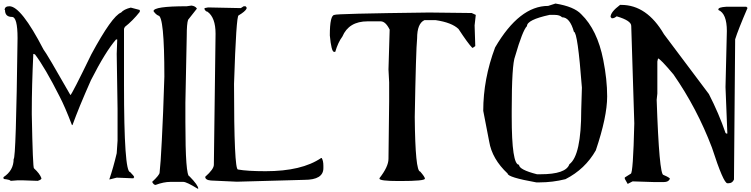

<svg xmlns="http://www.w3.org/2000/svg" viewBox="-20 -1035 4326 1106"><path d="M6.8 -977.5H8.8Q8.8 -937.5 48.8 -937.5Q81.1 -937.5 81.1 -815.4Q72.3 -119.1 58.6 -119.1Q58.6 -52.7 0 -14.6V-7.8L2.9 -3.9Q37.1 0 42 6.8L79.1 3.9H114.3L197.3 6.8Q218.8 0 218.8 -7.8Q210 -34.2 175.8 -65.4Q168.9 -65.4 163.1 -376V-393.6Q163.1 -540 171.9 -724.6L181.6 -721.7Q239.3 -645.5 323.2 -479.5Q353.5 -421.9 394.5 -314.5H397.5Q416 -365.2 441.4 -427.7Q469.7 -496.1 503.9 -573.2Q587.9 -738.3 648.4 -807.6H655.3L652.3 -724.6L657.2 -408.2V-224.6L652.3 -152.3Q632.8 -69.3 610.4 -3.9V-1L652.3 -11.7L748 -7.8L752.9 -14.6Q752.9 -20.5 729.5 -43.9Q694.3 -43.9 694.3 -548.8V-869.1L699.2 -879.9Q745.1 -916 785.2 -966.8V-977.5L733.4 -991.2Q693.4 -981.4 677.7 -962.9Q625 -942.4 505.9 -721.7Q394.5 -492.2 385.7 -487.3Q249 -727.5 230.5 -750Q101.6 -999 34.2 -999Q6.8 -999 6.8 -977.5Z M1055.7 -999Q864.3 -999 864.3 -970.7Q877 -952.1 891.6 -945.3Q926.8 -945.3 926.8 -593.8Q919.9 -370.1 912.1 -225.6Q905.3 -88.9 899.4 -41Q899.4 -27.3 856.4 12.7Q865.2 30.3 876 30.3Q922.9 12.7 961.9 12.7H1036.1Q1054.7 12.7 1118.2 51.8H1122.1Q1122.1 32.2 1071.3 -19.5Q1047.9 -19.5 1047.9 -332V-443.4L1055.7 -827.1Q1055.7 -899.4 1063.5 -920.9L1114.3 -985.4Q1105.5 -1000 1083 -1002.9Z M1383.8 -999 1367.2 -988.3 1178.7 -992.2 1158.2 -988.3V-981.4Q1166 -967.8 1174.8 -967.8Q1221.7 -934.6 1221.7 -840.8L1211.9 -85.9Q1211.9 -60.5 1162.1 -16.6Q1162.1 2 1195.3 4.9L1344.7 11.7L1733.4 1Q1842.8 1 1842.8 -66.4V-80.1Q1842.8 -109.4 1833 -125H1830.1Q1718.8 -48.8 1509.8 -48.8Q1404.3 -48.8 1350.6 -58.6Q1328.1 -58.6 1328.1 -551.8Q1340.8 -946.3 1354.5 -946.3Q1392.6 -968.8 1400.4 -985.4V-992.2L1394.5 -999Z M2452.1 -962.9Q1907.2 -956.1 1907.2 -949.2Q1879.9 -949.2 1879.9 -831.1Q1888.7 -736.3 1904.3 -736.3H1911.1Q1927.7 -792 1952.1 -824.2Q1989.3 -912.1 2097.7 -912.1H2172.9Q2201.2 -912.1 2224.6 -864.3L2217.8 -634.8L2221.7 -560.5V-452.1L2217.8 -120.1Q2217.8 -75.2 2166 -8.8V-5.9Q2166 7.8 2276.4 7.8H2286.1Q2427.7 7.8 2427.7 -5.9Q2427.7 -15.6 2400.4 -46.9Q2372.1 -46.9 2369.1 -360.4Q2376 -748 2382.8 -814.5Q2382.8 -899.4 2424.8 -918.9H2490.2Q2582 -905.3 2621.1 -868.2Q2676.8 -783.2 2700.2 -759.8H2704.1L2717.8 -769.5L2713.9 -888.7L2720.7 -949.2L2697.3 -960Z M3137.7 -1001Q2971.7 -1001 2832 -761.7Q2763.7 -580.1 2763.7 -396.5L2797.9 -219.7Q2814.5 -119.1 2904.3 -35.2Q2904.3 -13.7 3069.3 15.6H3087.9Q3163.1 15.6 3237.3 -2.9Q3350.6 -60.5 3412.1 -168.9Q3477.5 -362.3 3477.5 -479.5Q3477.5 -577.1 3455.1 -689.5Q3420.9 -863.3 3328.1 -953.1Q3287.1 -997.1 3179.7 -1014.6ZM2927.7 -396.5Q2927.7 -664.1 2947.3 -710.9Q2990.2 -859.4 3015.6 -884.8Q3015.6 -920.9 3145.5 -949.2H3175.8Q3204.1 -949.2 3217.8 -935.5Q3262.7 -935.5 3286.1 -851.6Q3307.6 -851.6 3332 -530.3L3328.1 -400.4Q3328.1 -139.6 3259.8 -88.9Q3240.2 -31.2 3092.8 -31.2H3073.2Q2969.7 -57.6 2969.7 -85.9Q2927.7 -85.9 2927.7 -363.3Z M3551.8 -1006.8Q3497.1 -965.8 3497.1 -937.5L3503.9 -929.7H3506.8Q3518.6 -929.7 3531.2 -940.4H3534.2Q3616.2 -916 3616.2 -885.7L3633.8 -324.2Q3627 -34.2 3613.3 -34.2L3579.1 -12.7V-4.9L3595.7 24.4L3624 9.8L3746.1 13.7H3804.7Q3831.1 13.7 3838.9 -4.9Q3838.9 -11.7 3801.8 -27.3Q3777.3 -27.3 3762.7 -460L3766.6 -496.1V-680.7L3770.5 -698.2Q3782.2 -698.2 3859.4 -606.4Q3995.1 -411.1 4081.1 -184.6Q4147.5 20.5 4169.9 20.5H4176.8Q4199.2 20.5 4208 -1L4214.8 -808.6Q4231.4 -862.3 4286.1 -989.3L4279.3 -996.1H4163.1Q4118.2 -993.2 4118.2 -981.4V-977.5Q4167 -957 4167 -856.4L4159.2 -533.2L4169.9 -265.6H4163.1L4159.2 -269.5Q4121.1 -380.9 4063.5 -493.2L3804.7 -837.9Q3706.1 -1006.8 3558.6 -1006.8Z"/></svg>

Font: Elementary Gothic 
Style: Regular
Weight: 400
Designer: Bill Roach / W.K. Roach
Version: Version 1.00 April 18, 2012, initial release